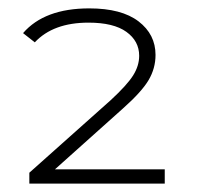

<svg xmlns="http://www.w3.org/2000/svg" viewBox="-20 -765 470 458"><path d="M373 -361V-327H50V-353L244 -526Q283 -562 297.5 -585Q312 -608 312 -632Q312 -667 281.5 -689Q251 -711 191 -711Q107 -711 63 -664L35 -686Q86 -745 193 -745Q270 -745 310.5 -714Q351 -683 351 -634Q351 -602 334.5 -574Q318 -546 273 -506L111 -361Z"/></svg>

Font: Idrija Light
Style: Regular
Weight: 300
Designer: Julieta Ulanovsky
Foundry: Julieta Ulanovsky
Version: Version 7.200